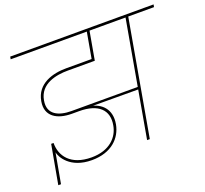

<svg xmlns="http://www.w3.org/2000/svg" viewBox="-136 -902 1210 1134"><g transform="rotate(-20 469.0 -334.5)"><path d="M61 71 95 -117C100 -88 144 0 282 0C407 0 472 -70 487 -150C504 -243 448 -293 378 -304L354 -300L689 -299L691 -314H312C297 -314 281 -314 267 -314C188 -314 120 -343 136 -429C153 -528 256 -546 329 -546H498L501 -562H324C240 -562 137 -535 119 -429C103 -338 172 -298 264 -298C276 -298 293 -298 309 -298C430 -298 487 -242 470 -150C458 -80 400 -16 286 -16C154 -16 102 -92 103 -173H88L44 71ZM701 -724 704 -740H37L34 -724ZM498 -546 531 -732H514L481 -546ZM645 0 773 -724H935L938 -740H597L594 -724H756L628 0Z"/></g></svg>

Font: Poppins Devanagari Thin
Style: Italic
Weight: 100
Italic angle: -10°
Designer: Ninad Kale (Devanagari), Jonny Pinhorn (Latin)
Foundry: Indian Type Foundry
Version: 4.005